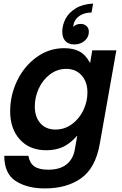

<svg xmlns="http://www.w3.org/2000/svg" viewBox="-20 -843 684 1076"><path d="M4 30H139Q146 71 172.5 89.5Q199 108 250 108Q316 108 353 78Q390 48 399 -4L413 -83Q372 -37 331.5 -19Q291 -1 239 -1Q146 -1 91.5 -61Q37 -121 37 -219Q37 -310 76.5 -391.5Q116 -473 185.5 -523Q255 -573 340 -573Q391 -573 425.5 -554.5Q460 -536 485 -490L497 -561H632L539 -36Q515 99 434.5 156Q354 213 232 213Q132 213 68 171.5Q4 130 4 30ZM470 -325Q470 -384 437.5 -420.5Q405 -457 351 -457Q301 -457 260.5 -426.5Q220 -396 197.5 -347.5Q175 -299 175 -246Q175 -188 206 -152.5Q237 -117 291 -117Q342 -117 383 -147Q424 -177 447 -225Q470 -273 470 -325ZM329 -665Q329 -702 347 -737Q365 -772 404 -796Q443 -820 502 -823L493 -773Q454 -772 428.5 -756Q403 -740 394 -713Q391 -703 391 -692Q405 -709 433 -709Q452 -709 465 -697Q478 -685 478 -665Q478 -635 454.5 -614.5Q431 -594 397 -594Q364 -594 346.5 -613Q329 -632 329 -665Z"/></svg>

Font: Open Sauce One
Style: Bold Italic
Weight: 700
Italic angle: -10°
Designer: Alfredo Marco Pradil
Foundry: Creative Sauce Fz LLC
Version: Version 1.477